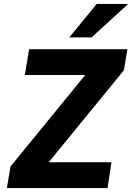

<svg xmlns="http://www.w3.org/2000/svg" viewBox="-20 -955 671 975"><path d="M15 0 33 -109 456 -627 463 -574H106L128 -705H627L609 -598L184 -78L176 -131H546L526 0ZM332 -765 471 -935H631L445 -765Z"/></svg>

Font: Nunito Sans 7pt SemiCondensed ExtraBold
Style: Italic
Weight: 800
Width: 4
Italic angle: -9°
Designer: Vernon Adams
Foundry: Vernon Adams
Version: Version 3.101;gftools[0.9.27]